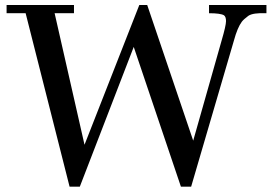

<svg xmlns="http://www.w3.org/2000/svg" viewBox="-20 -727 1059 749"><path d="M1019.4 -675.4Q966.9 -677.7 948.6 -665.1Q930.3 -651.4 923.4 -642.3Q906.3 -619.4 892.6 -569.1L725.7 1.1H685.7L501.7 -544L291.4 1.1H251.4L80 -675.4H5.7V-707.4H268.6V-675.4H193.1L309.7 -162.3L523.4 -707.4H554.3L733.7 -178.3L844.6 -569.1Q861.7 -627.4 861.7 -644.6Q861.7 -661.7 853.7 -667.4Q840 -675.4 795.4 -675.4V-707.4H1019.4Z"/></svg>

Font: t
Style: Regular
Weight: 400
Designer: Takis Katsoulidis and George D. Matthiopoulos
Foundry: Takis Katsoulidis and George D. Matthiopoulos
Version: Version 1.0 ; ttfautohint (v1.8.1)